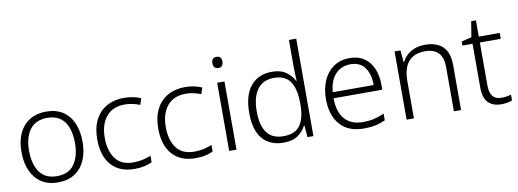

<svg xmlns="http://www.w3.org/2000/svg" viewBox="-61 -1113 3983 1475"><g transform="rotate(-10 1931.0 -375.0)"><path d="M533 -267Q533 -183 505.5 -121Q478 -59 424.5 -24.5Q371 10 294 10Q220 10 167 -24Q114 -58 85.5 -120.5Q57 -183 57 -267Q57 -396 121 -469Q185 -542 298 -542Q374 -542 426.5 -507.5Q479 -473 506 -411Q533 -349 533 -267ZM116 -267Q116 -164 159.5 -101.5Q203 -39 295 -39Q388 -39 431 -102Q474 -165 474 -267Q474 -333 456 -384Q438 -435 399 -464Q360 -493 297 -493Q207 -493 161.5 -433Q116 -373 116 -267Z M891 10Q774 10 710.5 -62Q647 -134 647 -263Q647 -353 679 -415Q711 -477 768.5 -509.5Q826 -542 903 -542Q941 -542 975 -535Q1009 -528 1035 -516L1019 -467Q992 -478 961 -484.5Q930 -491 902 -491Q807 -491 756.5 -430Q706 -369 706 -264Q706 -164 751 -102.5Q796 -41 891 -41Q930 -41 965 -49Q1000 -57 1028 -69V-18Q1002 -5 968.5 2.5Q935 10 891 10Z M1367 10Q1250 10 1186.5 -62Q1123 -134 1123 -263Q1123 -353 1155 -415Q1187 -477 1244.5 -509.5Q1302 -542 1379 -542Q1417 -542 1451 -535Q1485 -528 1511 -516L1495 -467Q1468 -478 1437 -484.5Q1406 -491 1378 -491Q1283 -491 1232.5 -430Q1182 -369 1182 -264Q1182 -164 1227 -102.5Q1272 -41 1367 -41Q1406 -41 1441 -49Q1476 -57 1504 -69V-18Q1478 -5 1444.5 2.5Q1411 10 1367 10Z M1659 -729Q1698 -729 1698 -686Q1698 -642 1659 -642Q1620 -642 1620 -686Q1620 -729 1659 -729ZM1687 -532V0H1630V-532Z M2054 10Q1947 10 1889.5 -58.5Q1832 -127 1832 -261Q1832 -398 1892 -470Q1952 -542 2059 -542Q2126 -542 2167.5 -512.5Q2209 -483 2230 -441H2234Q2233 -464 2231.5 -492.5Q2230 -521 2230 -545V-760H2287V0H2241L2233 -93H2230Q2209 -50 2167 -20Q2125 10 2054 10ZM2061 -39Q2153 -39 2192 -95Q2231 -151 2231 -257V-266Q2231 -376 2192.5 -434.5Q2154 -493 2065 -493Q1979 -493 1935 -432.5Q1891 -372 1891 -260Q1891 -152 1933 -95.5Q1975 -39 2061 -39Z M2664 -542Q2732 -542 2777.5 -510.5Q2823 -479 2846.5 -424Q2870 -369 2870 -298V-259H2490Q2490 -153 2539.5 -96.5Q2589 -40 2681 -40Q2730 -40 2767 -48.5Q2804 -57 2848 -76V-24Q2808 -6 2769 2Q2730 10 2679 10Q2559 10 2495 -63Q2431 -136 2431 -262Q2431 -343 2458.5 -406Q2486 -469 2538 -505.5Q2590 -542 2664 -542ZM2663 -494Q2590 -494 2544.5 -445Q2499 -396 2492 -306H2811Q2811 -390 2774.5 -442Q2738 -494 2663 -494Z M3252 -542Q3343 -542 3391 -495Q3439 -448 3439 -348V0H3383V-344Q3383 -420 3348 -456.5Q3313 -493 3246 -493Q3071 -493 3071 -290V0H3014V-532H3060L3068 -440H3072Q3093 -484 3139 -513Q3185 -542 3252 -542Z M3760 -39Q3782 -39 3802 -42Q3822 -45 3837 -51V-5Q3822 1 3800 5.5Q3778 10 3753 10Q3686 10 3650 -27Q3614 -64 3614 -148V-486H3535V-518L3614 -537L3634 -659H3671V-532H3834V-486H3671V-151Q3671 -39 3760 -39Z"/></g></svg>

Font: Noto Traditional Nushu Light
Style: Regular
Weight: 300
Designer: LIU Zhao
Foundry: LiuZhao Studio
Version: Version 2.003; ttfautohint (v1.8.4.7-5d5b)